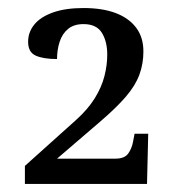

<svg xmlns="http://www.w3.org/2000/svg" viewBox="-20 -845 440 478"><path d="M42 -387V-432L169 -546Q199 -573 216 -600.5Q233 -628 240 -655.5Q247 -683 247 -709Q247 -742 233.5 -763.5Q220 -785 188 -785Q164 -785 149.5 -773Q135 -761 128.5 -741Q122 -721 122 -698Q88 -698 69 -706.5Q50 -715 50 -741Q50 -765 65.5 -784Q81 -803 112 -814Q143 -825 188 -825Q235 -825 268 -812.5Q301 -800 319 -776Q337 -752 337 -717Q337 -686 327 -659Q317 -632 293.5 -604.5Q270 -577 228 -541L122 -450H267Q290 -450 299 -462.5Q308 -475 311 -491L315 -512H349L346 -387Z"/></svg>

Font: Noto Serif Tamil
Style: Regular
Weight: 400
Designer: Indian Type Foundry, Tom Grace, and the Monotype Design Team
Foundry: Monotype Imaging Inc.
Version: Version 2.003